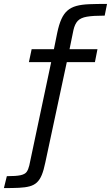

<svg xmlns="http://www.w3.org/2000/svg" viewBox="-83 -762 568 983"><path d="M-63 201 -48 140Q0 140 22.5 135Q45 130 53.5 118Q62 106 67 85L179 -444H65L79 -510H193L210 -594Q219 -637 231.5 -664.5Q244 -692 262.5 -708Q281 -724 308 -731.5Q335 -739 374 -740.5Q413 -742 465 -742L453 -682Q394 -682 362 -676.5Q330 -671 315 -655Q300 -639 293 -608L273 -510H416L403 -444H259L149 70Q141 109 131 133.5Q121 158 106 172Q91 186 68.5 192Q46 198 14 199.5Q-18 201 -63 201Z"/></svg>

Font: Saira SemiExpanded
Style: Italic
Weight: 400
Width: 6
Italic angle: -12°
Designer: Hector Gatti with collaboration of the Omnibus-Type team
Foundry: Omnibus-Type
Version: Version 1.101